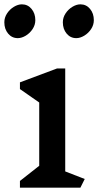

<svg xmlns="http://www.w3.org/2000/svg" viewBox="-37 -866 453 886"><path d="M45 -690Q18 -690 0.5 -711Q-17 -732 -17 -763Q-17 -785 -4.5 -804Q8 -823 27 -834.5Q46 -846 64 -846Q91 -846 108.5 -825Q126 -804 126 -773Q126 -751 113.5 -732Q101 -713 82 -701.5Q63 -690 45 -690ZM396 -773Q396 -751 383.5 -732Q371 -713 352 -701.5Q333 -690 315 -690Q288 -690 270.5 -711Q253 -732 253 -763Q253 -785 265.5 -804Q278 -823 297 -834.5Q316 -846 334 -846Q361 -846 378.5 -825Q396 -804 396 -773ZM354 -40 334 0H55V-31L144 -101V-393L55 -455V-486L226 -550H264V-75Z"/></svg>

Font: Inknut Antiqua
Style: Regular
Weight: 400
Designer: Claus Eggers Sørensen
Foundry: Claus Eggers Sørensen
Version: Version 1.003; ttfautohint (v1.8.2) -l 8 -r 50 -G 200 -x 14 